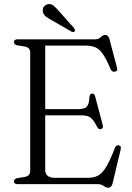

<svg xmlns="http://www.w3.org/2000/svg" viewBox="-20 -890 638 928"><path d="M47.5 -686.5Q47.5 -700 65 -700H440Q457 -700 467.2 -710.5Q477.5 -721 489 -721Q503.5 -721 509 -701L545.5 -563Q550.5 -546.5 535.5 -543.5Q521 -540.5 514 -557Q494 -605 477 -629.2Q460 -653.5 440.8 -661.5Q421.5 -669.5 394.5 -669.5H198.5V-362.5H359Q388 -362.5 399.5 -374.5Q411 -386.5 412 -419.5Q413.5 -436 424 -437.5Q436 -439.5 440 -423.5L476.5 -286Q480.5 -269.5 468.5 -266Q457 -262.5 449.5 -276.5Q433 -309.5 418.2 -321Q403.5 -332.5 374.5 -332.5H198.5V-69.5Q198.5 -30.5 245.5 -30.5H404.5Q432.5 -30.5 453 -40.8Q473.5 -51 492.5 -82Q511.5 -113 535.5 -175.5Q541 -189.5 553.5 -187.5Q568 -185.5 563 -166.5L524 -3Q518.5 17.5 503.5 17.5Q492.5 17.5 481.2 8.8Q470 0 452 0H65Q47.5 0 47.5 -13.5Q47.5 -25 63 -29L100 -35Q126 -40 126 -63.5V-636.5Q126 -660 100 -665L63 -671Q47.5 -675 47.5 -686.5ZM267 -834 338 -754Q340.5 -750.5 342 -746.2Q343.5 -742 341 -738.5Q335.5 -732.5 326 -737L230.5 -792Q213.5 -800.5 202 -809.8Q190.5 -819 187.5 -832.5Q184.5 -844 190.2 -854.8Q196 -865.5 209 -869Q224.5 -873.5 237.8 -863.2Q251 -853 267 -834Z"/></svg>

Font: Fraunces 72pt S050 Light
Style: Regular
Weight: 300
Version: Version 1.000; ttfautohint (v1.8.3)